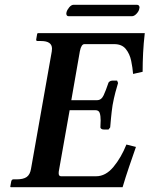

<svg xmlns="http://www.w3.org/2000/svg" viewBox="-20 -785 627 805"><path d="M25 0 23 -2 27 -24Q29 -33 36 -33H49Q78 -33 92 -43Q106 -53 110 -77L197 -569Q198 -576 198 -581Q198 -613 152 -613H138Q130 -613 132 -621L136 -644L139 -646H587Q582 -603 580 -562.5Q578 -522 578 -484L538 -475Q536 -501 530 -530Q524 -559 507.5 -579.5Q491 -600 459 -600H334Q321 -600 315 -571L279 -365H387Q405 -365 414.5 -385.5Q424 -406 434 -436Q434 -439 439 -443Q444 -447 451 -447H471L475 -437Q471 -425 464 -398.5Q457 -372 452 -344Q448 -317 445.5 -290.5Q443 -264 442 -251L435 -242H415Q408 -242 404 -245.5Q400 -249 401 -252Q401 -260 401.5 -267Q402 -274 402 -280Q402 -300 398 -311.5Q394 -323 380 -323H272L228 -75Q226 -66 226 -59Q226 -46 236 -46H383Q423 -46 455.5 -85Q488 -124 510 -179L550 -169Q536 -129 521 -85Q506 -41 494 0ZM533 -717H268Q258 -717 258 -729Q258 -732 259 -734Q261 -743 270 -754Q279 -765 289 -765H553Q565 -765 565 -753Q565 -751 564 -749Q563 -739 553 -728Q543 -717 533 -717Z"/></svg>

Font: Libertinus Serif SemiBold
Style: Italic
Weight: 600
Italic angle: -11.5°
Designer: Philipp H. Poll, Khaled Hosny
Foundry: Caleb Maclennan
Version: Version 7.051;RELEASE